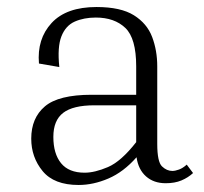

<svg xmlns="http://www.w3.org/2000/svg" viewBox="-20 -517 582 547"><path d="M452 5Q418 5 396 -14.5Q374 -34 369 -69Q332 -27 289 -8.5Q246 10 204 10Q134 10 101.5 -29.5Q69 -69 69 -122Q69 -181 108 -214Q147 -247 241 -247H368V-328Q368 -408 337 -437.5Q306 -467 253 -467Q219 -467 193 -455.5Q167 -444 155 -413.5Q143 -383 149 -326L91 -336Q85 -406 127 -451.5Q169 -497 255 -497Q324 -497 361.5 -473.5Q399 -450 413.5 -411.5Q428 -373 428 -328V-107Q428 -56 441.5 -43Q455 -30 471 -30Q479 -30 490 -34Q501 -38 512 -48L530 -24Q516 -11 497 -3Q478 5 452 5ZM221 -25Q250 -25 287.5 -41Q325 -57 368 -112V-217H249Q188 -217 160 -195.5Q132 -174 132 -127Q132 -79 154 -52Q176 -25 221 -25Z"/></svg>

Font: Inria Serif Light
Style: Regular
Weight: 300
Designer: Black Foundry Team
Foundry: Black Foundry
Version: Version 1.000; ttfautohint (v1.8.3)